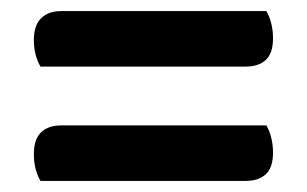

<svg xmlns="http://www.w3.org/2000/svg" viewBox="-20 -468 553 346"><path d="M53 -348Q48 -356 44.5 -368.5Q41 -381 41 -396Q41 -422 54 -435Q67 -448 90 -448H460Q465 -440 468.5 -427Q472 -414 472 -399Q472 -372 459 -360Q446 -348 423 -348ZM53 -142Q48 -150 44.5 -162.5Q41 -175 41 -190Q41 -217 54 -229.5Q67 -242 90 -242H460Q465 -234 468.5 -221Q472 -208 472 -193Q472 -166 459 -154Q446 -142 423 -142Z"/></svg>

Font: Baloo Chettan 2 SemiBold
Style: Regular
Weight: 600
Designer: Maithili Shingre, Unnati Kotecha and Ek Type
Foundry: Ek Type
Version: Version 1.640;hotconv 1.0.111;makeotfexe 2.5.65597; ttfautoh